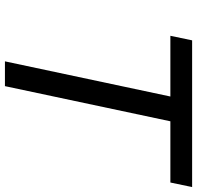

<svg xmlns="http://www.w3.org/2000/svg" viewBox="-30 -750 780 759"><g transform="rotate(90 359.5 -370.0)"><path d="M222 0 361 -654H121L139 -740H719L701 -654H459L320 0Z"/></g></svg>

Font: Be Vietnam Pro
Style: Italic
Weight: 400
Italic angle: -12°
Designer: Lam Bao, Tony Le, Vietanh Nguyen
Foundry: Yellow Type Foundry
Version: Version 1.002; ttfautohint (v1.8.3)